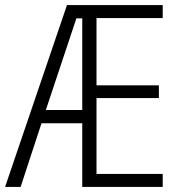

<svg xmlns="http://www.w3.org/2000/svg" viewBox="-21 -785 703 754"><path d="M618 -51H302V-301H142L60 -51H-1L242 -765H618V-714H358V-450H603V-400H358V-102H618ZM159 -353H302V-713H279Z"/></svg>

Font: Noto Sans Tamil UI Condensed Light
Style: Regular
Weight: 300
Width: 3
Designer: Jelle Bosma - Monotype Design Team
Foundry: Monotype Imaging Inc.
Version: Version 2.004; ttfautohint (v1.8.4.7-5d5b)